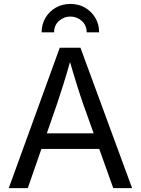

<svg xmlns="http://www.w3.org/2000/svg" viewBox="-20 -975 730 995"><path d="M25.4 0 289.6 -727.5H397L664.6 0H566.9L412.6 -431.6Q398.4 -471.7 379.6 -531.5Q360.8 -591.3 334 -684.1H351.6Q325.2 -590.3 305.9 -529.5Q286.6 -468.8 273.9 -431.6L124 0ZM158.2 -203.1V-284.2H531.7V-203.1ZM344.7 -954.6Q387.7 -954.6 421.1 -935.1Q454.6 -915.5 474.1 -882.3Q493.7 -849.1 493.7 -807.6H429.2Q429.2 -843.8 403.8 -866.5Q378.4 -889.2 344.7 -889.2Q311 -889.2 285.6 -866.5Q260.3 -843.8 260.3 -807.6H195.8Q195.8 -849.1 215.3 -882.3Q234.9 -915.5 268.6 -935.1Q302.2 -954.6 344.7 -954.6Z"/></svg>

Font: Inter Variable LoSnoCo
Style: Regular
Weight: 400
Designer: Rasmus Andersson
Foundry: rsms
Version: Version 4.000;git-a52131595; featfreeze: case,dlig,ss01,ss02